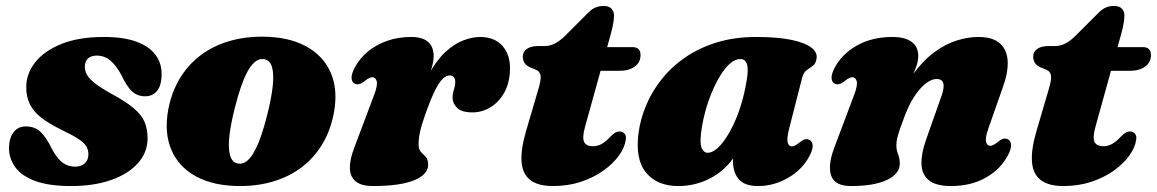

<svg xmlns="http://www.w3.org/2000/svg" viewBox="-20 -609 3880 644"><path d="M232 -50Q253 -50 264.8 -61.5Q276.5 -73 276.5 -91.5Q276.5 -106 269.8 -117.8Q263 -129.5 244 -142.2Q225 -155 187.5 -173Q144.5 -194 118.2 -214.5Q92 -235 80 -259.8Q68 -284.5 68 -316.5Q68 -362 98.2 -400.2Q128.5 -438.5 186.5 -461.8Q244.5 -485 329 -485Q395 -485 437.5 -469.2Q480 -453.5 501 -425.8Q522 -398 522 -362Q522.5 -325 507.8 -305.5Q493 -286 466.5 -286Q442 -286 424 -301.5Q406 -317 387 -357.5Q369.5 -390 349.8 -406.2Q330 -422.5 304.5 -422.5Q286 -422.5 275.2 -413Q264.5 -403.5 264.5 -384.5Q264.5 -371.5 271.5 -358.5Q278.5 -345.5 298 -330Q317.5 -314.5 354.5 -294Q402.5 -268 428.8 -245.8Q455 -223.5 465 -199.8Q475 -176 475 -145Q475 -98 443 -62Q411 -26 353.5 -5.5Q296 15 218.5 15Q143.5 15 97.5 -2.2Q51.5 -19.5 30.8 -48.8Q10 -78 10 -113.5Q11 -146.5 25.8 -165.8Q40.5 -185 66.5 -185Q97 -185 116.5 -166.2Q136 -147.5 153.5 -110.5Q172 -76 190.5 -63Q209 -50 232 -50Z M859 -486Q946.5 -486 1005.5 -454.2Q1064.5 -422.5 1089.5 -364.8Q1114.5 -307 1099.5 -228.5Q1088.5 -171.5 1061.5 -126.2Q1034.5 -81 993.8 -49.5Q953 -18 900.2 -1.5Q847.5 15 785 15Q697.5 15 638.5 -16.8Q579.5 -48.5 554.8 -106.5Q530 -164.5 544.5 -242.5Q555.5 -299.5 582.5 -344.8Q609.5 -390 650.2 -421.5Q691 -453 743.8 -469.5Q796.5 -486 859 -486ZM776 -61Q787 -58.5 797.2 -62.5Q807.5 -66.5 817.5 -78Q827.5 -89.5 837.2 -108.5Q847 -127.5 856.5 -155.5Q866 -183.5 875.5 -220.5Q890.5 -279.5 894.8 -320.2Q899 -361 892.5 -383.5Q886 -406 868 -410Q857 -412.5 846.8 -408.5Q836.5 -404.5 826.5 -393Q816.5 -381.5 806.8 -362.5Q797 -343.5 787.5 -315.5Q778 -287.5 768.5 -250.5Q753.5 -192 749.2 -151Q745 -110 751.8 -87.5Q758.5 -65 776 -61Z M1169.5 -328.5Q1160 -333.5 1159.2 -347Q1158.5 -360.5 1169.5 -381.5Q1185.5 -412.5 1213.5 -435.8Q1241.5 -459 1278.5 -472Q1315.5 -485 1359 -485Q1397 -485 1415.8 -468.5Q1434.5 -452 1434.5 -421Q1434.5 -402.5 1427.5 -380Q1420.5 -357.5 1411 -333.2Q1401.5 -309 1393.5 -285Q1385.5 -261 1384 -239.5L1374 -243Q1392.5 -313.5 1418.5 -360.5Q1444.5 -407.5 1474.2 -434.8Q1504 -462 1534 -473.5Q1564 -485 1590.5 -485Q1639.5 -485 1666 -454.2Q1692.5 -423.5 1690.5 -373.5Q1689 -329 1670.8 -297.2Q1652.5 -265.5 1624.5 -248.8Q1596.5 -232 1564.5 -232Q1528.5 -232 1513.2 -247.2Q1498 -262.5 1498 -281Q1498 -295.5 1502.5 -308.8Q1507 -322 1507 -335Q1507 -345 1501.8 -350.5Q1496.5 -356 1488.5 -356Q1477 -356 1465 -344.8Q1453 -333.5 1438.8 -305Q1424.5 -276.5 1406 -224Q1393.5 -188.5 1388.8 -166.5Q1384 -144.5 1384 -126Q1384 -107.5 1392 -99.2Q1400 -91 1408 -82.8Q1416 -74.5 1416 -56Q1416 -35.5 1395.8 -19.2Q1375.5 -3 1334.8 6Q1294 15 1231.5 15Q1191.5 15 1172.8 -0.8Q1154 -16.5 1153.5 -45.2Q1153 -74 1168 -113L1234.5 -289.5Q1247.5 -323.5 1243.5 -336.8Q1239.5 -350 1229.5 -350Q1224 -350 1218.5 -347.5Q1213 -345 1204.5 -338Q1192.5 -328.5 1184.8 -326.8Q1177 -325 1169.5 -328.5Z M1777.5 -375 1757.5 -383.5Q1745 -389 1739.2 -398.2Q1733.5 -407.5 1733.5 -419Q1733.5 -435.5 1747.2 -445Q1761 -454.5 1784 -454.5H1805Q1825.5 -454.5 1842.2 -463.5Q1859 -472.5 1876 -489.5L1953 -566.5Q1965.5 -579 1977.8 -584Q1990 -589 2004.5 -589Q2022.5 -589 2031 -580Q2039.5 -571 2039.5 -556.5Q2039.5 -548 2037.2 -532.8Q2035 -517.5 2029.5 -498L1942 -182.5Q1932.5 -147.5 1939.2 -133Q1946 -118.5 1969.5 -118.5Q1984 -118.5 1997.5 -125.8Q2011 -133 2026.5 -149.5Q2036.5 -160 2043.5 -164Q2050.5 -168 2058.5 -168Q2068.5 -168 2074.8 -160.8Q2081 -153.5 2079 -140.5Q2075.5 -114.5 2056 -87.2Q2036.5 -60 2004 -36.8Q1971.5 -13.5 1928.5 0.8Q1885.5 15 1834.5 15Q1785.5 15 1759.2 -4.8Q1733 -24.5 1729.5 -65.2Q1726 -106 1744.5 -169.5L1785.5 -309Q1795.5 -342 1793.2 -355.8Q1791 -369.5 1777.5 -375ZM1959.5 -371.5 1984.5 -451H2101Q2128.5 -451 2128.5 -424.5Q2128.5 -400 2109.2 -385.8Q2090 -371.5 2057.5 -371.5Z M2627.5 -180Q2618.5 -145 2622 -131.5Q2625.5 -118 2635.5 -118Q2641 -118 2646.5 -120.8Q2652 -123.5 2660.5 -130Q2672.5 -140 2680.2 -141.8Q2688 -143.5 2695.5 -139.5Q2705 -134.5 2705.8 -121Q2706.5 -107.5 2695.5 -86.5Q2672 -41 2624.2 -13Q2576.5 15 2523 15Q2477.5 15 2458 -7.8Q2438.5 -30.5 2438.5 -69.5Q2438.5 -82 2439.5 -95.5Q2440.5 -109 2442.2 -123Q2444 -137 2446.5 -150.5Q2449 -164 2452 -176.5L2466 -136.5Q2453.5 -91 2422 -56.8Q2390.5 -22.5 2347.2 -3.8Q2304 15 2255 15Q2185 15 2147.8 -29Q2110.5 -73 2121.5 -161Q2127.5 -208.5 2147 -255.2Q2166.5 -302 2199.5 -343.5Q2232.5 -385 2278.8 -416.8Q2325 -448.5 2384.5 -466.8Q2444 -485 2516 -485Q2587.5 -485 2633.5 -475.5Q2679.5 -466 2700.8 -449.8Q2722 -433.5 2719 -413.5Q2716.5 -395.5 2706.5 -388.2Q2696.5 -381 2686 -373.8Q2675.5 -366.5 2670.5 -348ZM2331.5 -163.5Q2327 -125.5 2334.2 -111Q2341.5 -96.5 2353.5 -96.5Q2367 -96.5 2381.8 -108Q2396.5 -119.5 2411.5 -141Q2426.5 -162.5 2440.5 -192Q2454.5 -221.5 2465.8 -258.2Q2477 -295 2484 -336.5Q2491 -375.5 2485.5 -393.2Q2480 -411 2463.5 -411Q2446 -411 2428.8 -396Q2411.5 -381 2395.8 -355.2Q2380 -329.5 2366.8 -297.2Q2353.5 -265 2344.5 -230.5Q2335.5 -196 2331.5 -163.5Z M2779.5 -328.5Q2770 -333.5 2769.2 -347Q2768.5 -360.5 2779.5 -381.5Q2804 -428 2854.5 -456.5Q2905 -485 2973.5 -485Q3015.5 -485 3037.8 -468.5Q3060 -452 3060 -421Q3060 -402.5 3051.2 -380Q3042.5 -357.5 3031 -333.2Q3019.5 -309 3009.8 -285Q3000 -261 2998.5 -239.5L2981.5 -244Q3008 -312.5 3041.8 -359Q3075.5 -405.5 3113 -433.2Q3150.5 -461 3188.5 -473Q3226.5 -485 3261 -485Q3309.5 -485 3333.5 -463.8Q3357.5 -442.5 3359.8 -405.2Q3362 -368 3345 -320L3296 -180.5Q3284 -146.5 3287.5 -133.2Q3291 -120 3301 -120Q3306.5 -120 3312 -122.8Q3317.5 -125.5 3326 -132Q3338 -142 3345.8 -143.8Q3353.5 -145.5 3361 -141.5Q3370.5 -136.5 3371.2 -123Q3372 -109.5 3361 -88.5Q3337 -42 3287.2 -13.5Q3237.5 15 3170 15Q3119.5 15 3095.8 -4.2Q3072 -23.5 3070.8 -58.2Q3069.5 -93 3085.5 -138.5L3134.5 -277.5Q3147.5 -310.5 3144.5 -327.2Q3141.5 -344 3121.5 -344Q3108.5 -344 3094.2 -335.2Q3080 -326.5 3066 -310.8Q3052 -295 3039.2 -273Q3026.5 -251 3016 -224Q3007 -200 3000.2 -181Q2993.5 -162 2990 -147.8Q2986.5 -133.5 2986.5 -122.5Q2986.5 -106 2992.2 -92Q2998 -78 2998 -60Q2998 -26 2955 -5.5Q2912 15 2834.5 15Q2780 15 2768 -19.5Q2756 -54 2778 -113L2844.5 -289.5Q2857.5 -323.5 2853.5 -336.8Q2849.5 -350 2839.5 -350Q2834 -350 2828.5 -347.5Q2823 -345 2814.5 -338Q2802.5 -328.5 2794.8 -326.8Q2787 -325 2779.5 -328.5Z M3489.5 -375 3469.5 -383.5Q3457 -389 3451.2 -398.2Q3445.5 -407.5 3445.5 -419Q3445.5 -435.5 3459.2 -445Q3473 -454.5 3496 -454.5H3517Q3537.5 -454.5 3554.2 -463.5Q3571 -472.5 3588 -489.5L3665 -566.5Q3677.5 -579 3689.8 -584Q3702 -589 3716.5 -589Q3734.5 -589 3743 -580Q3751.5 -571 3751.5 -556.5Q3751.5 -548 3749.2 -532.8Q3747 -517.5 3741.5 -498L3654 -182.5Q3644.5 -147.5 3651.2 -133Q3658 -118.5 3681.5 -118.5Q3696 -118.5 3709.5 -125.8Q3723 -133 3738.5 -149.5Q3748.5 -160 3755.5 -164Q3762.5 -168 3770.5 -168Q3780.5 -168 3786.8 -160.8Q3793 -153.5 3791 -140.5Q3787.5 -114.5 3768 -87.2Q3748.5 -60 3716 -36.8Q3683.5 -13.5 3640.5 0.8Q3597.5 15 3546.5 15Q3497.5 15 3471.2 -4.8Q3445 -24.5 3441.5 -65.2Q3438 -106 3456.5 -169.5L3497.5 -309Q3507.5 -342 3505.2 -355.8Q3503 -369.5 3489.5 -375ZM3671.5 -371.5 3696.5 -451H3813Q3840.5 -451 3840.5 -424.5Q3840.5 -400 3821.2 -385.8Q3802 -371.5 3769.5 -371.5Z"/></svg>

Font: Fraunces Wonky
Style: Italic
Weight: 900
Italic angle: -16°
Version: Version 1.000;[b76b70a41]